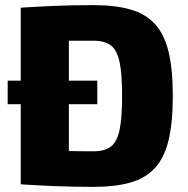

<svg xmlns="http://www.w3.org/2000/svg" viewBox="-20 -720 734 750"><path d="M360 -405V-313H10V-405ZM345 -700Q430 -700 489.5 -683Q549 -666 585.5 -626Q622 -586 638.5 -517.5Q655 -449 655 -345Q655 -241 638.5 -172.5Q622 -104 585.5 -64Q549 -24 489.5 -7Q430 10 345 10Q262 10 192.5 7Q123 4 61 0L138 -135Q174 -132 227 -130.5Q280 -129 345 -129Q388 -129 412.5 -147Q437 -165 447 -212Q457 -259 457 -345Q457 -431 447 -478Q437 -525 412.5 -543Q388 -561 345 -561Q284 -561 236.5 -561Q189 -561 144 -561L61 -690Q124 -694 192.5 -697Q261 -700 345 -700ZM249 -690V0H61V-690Z"/></svg>

Font: Exo 2 ExtraBold
Style: Regular
Weight: 800
Designer: Natanael Gama
Foundry: Natanael Gama
Version: Version 2.010